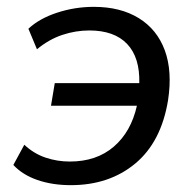

<svg xmlns="http://www.w3.org/2000/svg" viewBox="-20 -532 564 561"><path d="M187 9Q133 9 89.5 -6Q46 -21 19 -50L51 -109Q79 -83 113 -71.5Q147 -60 184 -60Q262 -60 312.5 -103.5Q363 -147 380 -223H129L140 -289H387Q389 -364 351.5 -403.5Q314 -443 241 -443Q201 -443 162 -430Q123 -417 88 -388L63 -448Q95 -478 147 -495Q199 -512 254 -512Q332 -512 385.5 -479Q439 -446 461.5 -385Q484 -324 471 -239Q451 -117 375 -54Q299 9 187 9Z"/></svg>

Font: Mulish Medium
Style: Italic
Weight: 500
Italic angle: -9°
Designer: Vernon Adams
Foundry: Vernon Adams
Version: Version 3.603; ttfautohint (v1.8.3)